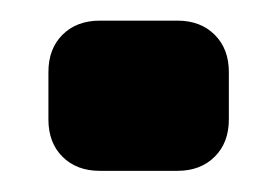

<svg xmlns="http://www.w3.org/2000/svg" viewBox="-20 -166 269 186"><path d="M26.9 -50.3V-96.2Q26.9 -118.7 40.5 -132.3Q54.2 -146 76.7 -146H151.9Q174.3 -146 188 -132.3Q201.7 -118.7 201.7 -96.2V-50.3Q201.7 -27.8 188 -14.2Q174.3 -0.5 151.9 -0.5H76.7Q54.2 -0.5 40.5 -14.2Q26.9 -27.8 26.9 -50.3Z"/></svg>

Font: Fz Anton Round
Style: Regular
Weight: 400
Designer: Vernon Adams
Foundry: Vernon Adams
Version: Version 2.0 Mod + VH boi FontZin